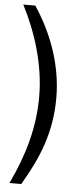

<svg xmlns="http://www.w3.org/2000/svg" viewBox="-61 -775 423 973"><g transform="rotate(5 151.0 -288.5)"><path d="M17 -742C86 -608 138 -446 138 -284C138 -130 99 12 26 165H86C171 21 225 -111 225 -285C225 -454 164 -614 78 -742Z"/></g></svg>

Font: 18Franklin
Style: Regular
Weight: 400
Designer: Pablo Impallari, Rodrigo Fuenzalida (Modified by Dan O. Williams)
Version: Version 0.025;PS 000.025;hotconv 1.0.88;makeotf.lib2.5.64775